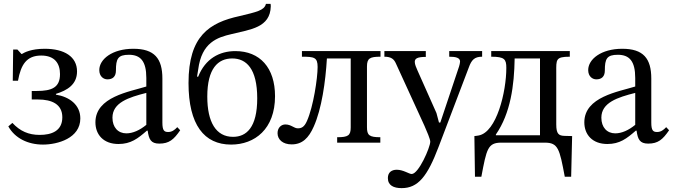

<svg xmlns="http://www.w3.org/2000/svg" viewBox="-20 -737 3481 992"><path d="M269 -252C327 -270 378 -300 378 -368C378 -444 313 -485 211 -485C141 -485 106 -466 93 -458H91L70 -481H48L46 -320H73C88 -403 117 -450 193 -450C263 -450 290 -409 290 -354C290 -285 248 -267 170 -267H144V-223H176C249 -223 302 -198 302 -131C302 -60 246 -40 185 -40C128 -40 84 -59 44 -102L23 -84C57 -23 124 10 202 10C278 10 395 -23 395 -125C395 -196 338 -237 269 -248Z M743 -62C749 -18 759 5 803 5C854 5 878 -16 911 -64L896 -80C882 -65 868 -55 849 -55C828 -55 819 -63 819 -104V-331C819 -435 778 -485 669 -485C560 -485 493 -431 493 -375C493 -342 515 -327 535 -327C563 -327 579 -342 579 -373C579 -433 589 -454 646 -454C706 -454 736 -421 736 -334V-290C650 -263 473 -237 473 -105C473 -41 515 7 592 7C656 7 692 -21 739 -62ZM736 -92C702 -64 666 -48 633 -48C590 -48 561 -79 561 -129C561 -207 645 -234 736 -257Z M1354 -717C1346 -683 1305 -675 1218 -654C1062 -620 954 -552 954 -308C954 -92 1035 10 1174 10C1296 10 1401 -70 1401 -240C1401 -387 1323 -473 1196 -473C1114 -473 1041 -434 1004 -341H998L1004 -378C1022 -518 1103 -544 1177 -561C1274 -585 1376 -594 1379 -704C1379 -706 1379 -711 1378 -717ZM1184 -30C1096 -30 1051 -106 1051 -238C1051 -383 1106 -435 1180 -435C1252 -435 1309 -383 1309 -229C1309 -78 1253 -30 1184 -30Z M1946 -473H1540V-444C1603 -444 1621 -441 1621 -391C1621 -333 1599 -186 1566 -112C1552 -80 1537 -74 1519 -74C1498 -74 1485 -94 1454 -94C1434 -94 1414 -78 1414 -49C1414 -16 1441 9 1487 9C1542 9 1575 -24 1601 -83C1642 -174 1662 -315 1669 -435H1792V-79C1792 -37 1779 -28 1722 -28V0H1945V-28C1888 -28 1876 -38 1876 -80V-393C1876 -436 1891 -444 1946 -444Z M2471 -473H2301V-444C2334 -444 2357 -439 2357 -419C2357 -412 2354 -401 2352 -394L2255 -104H2248L2235 -153L2137 -373C2131 -387 2123 -404 2123 -417C2123 -434 2135 -443 2180 -443V-473H1966V-444C2002 -444 2016 -431 2026 -408L2173 -87C2185 -60 2203 -18 2203 -5C2203 24 2143 162 2107 162C2093 162 2064 140 2030 140C2004 140 1984 153 1984 183C1984 221 2014 235 2055 235C2140 235 2188 175 2246 22L2402 -388C2416 -427 2431 -444 2471 -444Z M2795 0C2864 0 2871 32 2898 176H2931L2936 -34L2896 -35C2867 -36 2854 -45 2854 -94V-364C2854 -429 2850 -444 2924 -444V-473H2518V-444C2587 -444 2596 -431 2596 -386C2596 -263 2546 -54 2453 -37C2444 -35 2438 -35 2431 -34L2434 176H2467C2494 33 2500 0 2570 0ZM2770 -38H2542V-42C2618 -152 2637 -296 2639 -435H2770Z M3269 -62C3275 -18 3285 5 3329 5C3380 5 3404 -16 3437 -64L3422 -80C3408 -65 3394 -55 3375 -55C3354 -55 3345 -63 3345 -104V-331C3345 -435 3304 -485 3195 -485C3086 -485 3019 -431 3019 -375C3019 -342 3041 -327 3061 -327C3089 -327 3105 -342 3105 -373C3105 -433 3115 -454 3172 -454C3232 -454 3262 -421 3262 -334V-290C3176 -263 2999 -237 2999 -105C2999 -41 3041 7 3118 7C3182 7 3218 -21 3265 -62ZM3262 -92C3228 -64 3192 -48 3159 -48C3116 -48 3087 -79 3087 -129C3087 -207 3171 -234 3262 -257Z"/></svg>

Font: STIX Two Math
Style: Regular
Weight: 400
Designer: Ross Mills, John Hudson & Paul Hanslow, Tiro Typeworks Ltd; with portions MicroPress Inc., with additions and correction
Foundry: Tiro Typeworks Ltd
Version: Version 2.02 b142